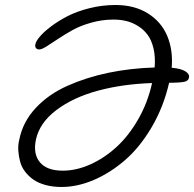

<svg xmlns="http://www.w3.org/2000/svg" viewBox="-20 -723 773 765"><path d="M225.1 22Q190.4 22 161.6 14.2Q132.8 6.3 113.5 -7.1Q94.2 -20.5 80.3 -38.6Q66.4 -56.6 60.5 -77.9Q54.7 -99.1 53 -122.1Q51.3 -145 57.1 -168Q71.3 -237.8 122.1 -292.5Q172.9 -347.2 248.3 -380.9Q323.7 -414.6 411.4 -432.9Q499 -451.2 596.2 -454.1Q599.6 -496.6 591.6 -530.3Q583.5 -564 567.6 -585Q551.8 -606 529.1 -619.9Q506.3 -633.8 482.7 -639.4Q459 -645 432.1 -645Q387.2 -645 343.8 -632.8Q300.3 -620.6 268.8 -603Q237.3 -585.4 211.2 -567.9Q185.1 -550.3 165.5 -538.1Q146 -525.9 136.2 -525.9Q127.4 -525.9 123 -532Q118.7 -538.1 121.1 -546.9Q123 -558.6 138.7 -577.1Q154.3 -595.7 183.3 -617.7Q212.4 -639.6 249.3 -658.7Q286.1 -677.7 336.7 -690.4Q387.2 -703.1 439.9 -703.1Q515.6 -703.1 569.1 -669.7Q622.6 -636.2 646.2 -580.1Q669.9 -523.9 664.1 -453.1Q701.7 -449.7 719 -438.5Q736.3 -427.2 732.9 -414.1Q731.4 -401.9 716.8 -397.7Q702.1 -393.6 653.8 -393.1Q631.8 -297.4 585 -217.3Q538.1 -137.2 479.2 -85.9Q420.4 -34.7 354.5 -6.3Q288.6 22 225.1 22ZM123 -166Q111.3 -109.4 139.2 -76.2Q167 -43 230 -43Q284.2 -43 339.8 -67.9Q395.5 -92.8 444.1 -137.2Q492.7 -181.6 530.8 -248Q568.8 -314.5 585.9 -392.1Q468.3 -388.2 369.9 -361.6Q271.5 -335 204.3 -284.2Q137.2 -233.4 123 -166Z"/></svg>

Font: Shantell Sans Irregular Bouncy
Style: Italic
Weight: 300
Italic angle: -11.31°
Designer: Stephen Nixon, Anya Danilova, Shantell Martin
Foundry: Arrow Type
Version: Version 1.006;[9816181b4]